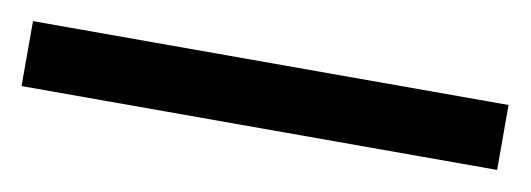

<svg xmlns="http://www.w3.org/2000/svg" viewBox="-33 2 567 205"><g transform="rotate(10 250.0 104.0)"><path d="M-7.8 139.2V68.8H507.8V139.2Z"/></g></svg>

Font: Tinos
Style: Bold
Weight: 700
Designer: Steve Matteson
Foundry: Monotype Imaging Inc.
Version: Version 1.23